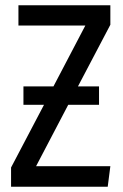

<svg xmlns="http://www.w3.org/2000/svg" viewBox="-20 -709 467 729"><path d="M399 -689V-615L276 -381H356V-311H239L117 -78H399L389 0H22V-73L147 -311H69V-381H183L304 -612H50V-689Z"/></svg>

Font: Fira Sans Extra Condensed
Style: Regular
Weight: 400
Width: 1
Designer: Carrois Corporate & Edenspiekermann AG
Foundry: Carrois Corporate GbR & Edenspiekermann AG
Version: Version 4.203